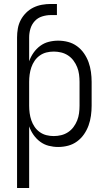

<svg xmlns="http://www.w3.org/2000/svg" viewBox="-20 -733 540 968"><path d="M66 215V-544Q66 -567 70 -589.5Q74 -612 84.5 -632Q95 -652 111.5 -668.5Q128 -685 148.5 -695Q169 -705 191.5 -709Q214 -713 236 -713H267V-657H236Q214 -657 192 -650Q170 -643 155 -626.5Q140 -610 133.5 -588.5Q127 -567 127 -544V-424Q135 -447 149 -467Q163 -487 182.5 -501.5Q202 -516 225.5 -522Q249 -528 273 -528Q299 -528 323.5 -521.5Q348 -515 368.5 -500Q389 -485 403.5 -464Q418 -443 426.5 -419.5Q435 -396 438.5 -370.5Q442 -345 442 -320V-200Q442 -175 438.5 -149.5Q435 -124 426.5 -100.5Q418 -77 403.5 -56Q389 -35 368.5 -20Q348 -5 323.5 1.5Q299 8 273 8Q249 8 225.5 2Q202 -4 182.5 -18.5Q163 -33 149 -53Q135 -73 127 -96V215ZM251 -47Q270 -47 288.5 -51.5Q307 -56 323 -66.5Q339 -77 350.5 -92.5Q362 -108 369 -125.5Q376 -143 378.5 -162Q381 -181 381 -200V-320Q381 -339 378.5 -358Q376 -377 369 -394.5Q362 -412 350.5 -427.5Q339 -443 323 -453.5Q307 -464 288.5 -468.5Q270 -473 251 -473Q232 -473 214 -468.5Q196 -464 180.5 -453Q165 -442 154.5 -426.5Q144 -411 138 -393.5Q132 -376 129.5 -357.5Q127 -339 127 -320V-200Q127 -181 129.5 -162.5Q132 -144 138 -126.5Q144 -109 154.5 -93.5Q165 -78 180.5 -67Q196 -56 214 -51.5Q232 -47 251 -47Z"/></svg>

Font: Iosevka SS04 Light
Style: Regular
Weight: 300
Monospace: yes
Designer: Belleve Invis
Foundry: Belleve Invis
Version: Version 19.0.0; ttfautohint (v1.8.4)